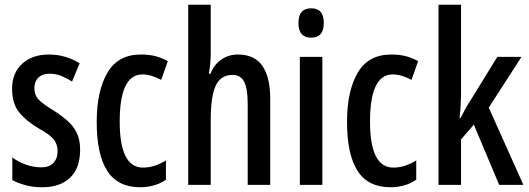

<svg xmlns="http://www.w3.org/2000/svg" viewBox="-20 -780 2230 810"><path d="M318 -149Q318 -70 275.5 -30Q233 10 158 10Q120 10 88.5 1.5Q57 -7 32 -20V-116Q55 -98 88 -86Q121 -74 155 -74Q187 -74 205 -92.5Q223 -111 223 -143Q223 -171 207 -191.5Q191 -212 142 -239Q90 -270 60.5 -306.5Q31 -343 31 -406Q31 -472 73.5 -511Q116 -550 186 -550Q256 -550 316 -513L284 -436Q262 -450 239 -459.5Q216 -469 189 -469Q159 -469 142 -452.5Q125 -436 125 -408Q125 -380 141.5 -361.5Q158 -343 206 -314Q239 -293 264 -271Q289 -249 303.5 -220Q318 -191 318 -149Z M572 10Q477 10 432.5 -59Q388 -128 388 -266Q388 -396 433 -473Q478 -550 574 -550Q611 -550 638 -542.5Q665 -535 688 -522L660 -443Q617 -466 581 -466Q485 -466 485 -267Q485 -73 583 -73Q608 -73 631.5 -80.5Q655 -88 680 -103V-22Q656 -5 627.5 2.5Q599 10 572 10Z M869 -558Q869 -510 861 -469H868Q883 -508 914 -529Q945 -550 984 -550Q1054 -550 1087 -502Q1120 -454 1120 -363V0H1025V-341Q1025 -406 1010 -435Q995 -464 961 -464Q911 -464 890 -418.5Q869 -373 869 -275V0H774V-760H869Z M1293 -745Q1346 -745 1346 -683Q1346 -621 1293 -621Q1239 -621 1239 -683Q1239 -745 1293 -745ZM1340 -540V0H1245V-540Z M1628 10Q1533 10 1488.5 -59Q1444 -128 1444 -266Q1444 -396 1489 -473Q1534 -550 1630 -550Q1667 -550 1694 -542.5Q1721 -535 1744 -522L1716 -443Q1673 -466 1637 -466Q1541 -466 1541 -267Q1541 -73 1639 -73Q1664 -73 1687.5 -80.5Q1711 -88 1736 -103V-22Q1712 -5 1683.5 2.5Q1655 10 1628 10Z M1925 -396Q1925 -365 1923.5 -338Q1922 -311 1919 -282H1923Q1933 -301 1941 -316.5Q1949 -332 1959 -347L2078 -540H2180L2042 -326L2188 0H2086L1979 -254L1925 -192V0H1830V-760H1925Z"/></svg>

Font: Noto Sans Gujarati UI ExtraCondensed Medium
Style: Regular
Weight: 500
Width: 2
Designer: Jelle Bosma - Monotype Design Team, Universal Thirst
Foundry: Monotype Imaging Inc.
Version: Version 2.106; ttfautohint (v1.8.4.7-5d5b)